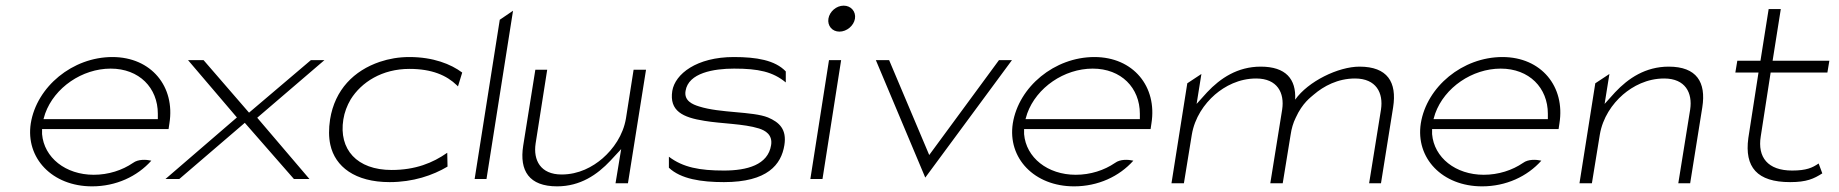

<svg xmlns="http://www.w3.org/2000/svg" viewBox="-20 -664 6513 680"><path d="M89 -227C70 -104 165 -4 306 -4C391 -4 466 -39 516 -95C498 -99 470 -101 451 -87C413 -61 364 -45 312 -45C212 -45 136 -106 129 -189V-207H577L580 -227C601 -357 516 -462 378 -462C237 -462 110 -357 89 -227ZM134 -242 140 -262C173 -354 271 -421 372 -421C473 -421 539 -353 539 -261V-242Z M566 -30H615L847 -229L1021 -30H1076L891 -247L1129 -451H1081L862 -265L701 -451H646L819 -248Z M1149 -241C1144 -208 1144 -178 1150 -151C1167 -74 1237 -19 1360 -19C1443 -19 1513 -43 1565 -74L1564 -123C1513 -87 1451 -62 1367 -62C1244 -62 1179 -135 1196 -241C1200 -266 1209 -290 1222 -312C1260 -373 1333 -420 1430 -420C1510 -420 1562 -397 1598 -362L1602 -358L1617 -407C1577 -437 1514 -462 1430 -462C1392 -462 1358 -456 1325 -445C1234 -414 1166 -347 1149 -241Z M1661 -30H1703L1797 -626L1750 -594Z M1833 -148C1819 -59 1854 -4 1953 -4C2035 -4 2095 -45 2142 -95L2180 -136L2160 -15H2204L2268 -417H2224L2197 -245C2187 -185 2152 -136 2114 -103C2079 -73 2030 -46 1969 -46C1894 -46 1868 -97 1877 -156L1918 -417H1876Z M2361 -342C2350 -271 2398 -248 2475 -236C2533 -226 2614 -226 2668 -209C2690 -202 2717 -187 2711 -150C2700 -80 2626 -60 2544 -60C2458 -60 2399 -71 2349 -109V-70C2391 -30 2464 -19 2544 -19C2698 -19 2747 -81 2758 -150C2767 -206 2740 -231 2700 -248C2645 -270 2531 -263 2456 -287C2433 -294 2402 -307 2408 -342C2418 -406 2508 -421 2580 -421C2666 -421 2717 -410 2763 -372V-411C2725 -451 2659 -462 2579 -462C2447 -462 2371 -402 2361 -342Z M2914 -598C2910 -573 2927 -552 2953 -552C2979 -552 3004 -573 3008 -598C3012 -623 2994 -644 2968 -644C2942 -644 2918 -623 2914 -598ZM2850 -30H2893L2959 -451H2916Z M3082 -451 3257 -35 3564 -451H3518L3271 -115L3129 -451Z M3567 -227C3548 -104 3643 -4 3784 -4C3869 -4 3944 -39 3994 -95C3976 -99 3948 -101 3929 -87C3891 -61 3842 -45 3790 -45C3690 -45 3614 -106 3607 -189V-207H4055L4058 -227C4079 -357 3994 -462 3856 -462C3715 -462 3588 -357 3567 -227ZM3612 -242 3618 -262C3651 -354 3749 -421 3850 -421C3951 -421 4017 -353 4017 -261V-242Z M4129 -15H4173L4201 -187C4211 -247 4245 -296 4283 -329C4318 -359 4368 -386 4429 -386C4504 -386 4530 -335 4521 -276L4479 -15H4523L4551 -187C4554 -208 4560 -229 4569 -247C4593 -300 4623 -320 4633 -329C4668 -359 4718 -386 4779 -386C4854 -386 4880 -335 4871 -276L4829 -15H4871L4914 -284C4928 -373 4894 -428 4795 -428C4720 -428 4613 -376 4567 -311C4571 -384 4534 -428 4445 -428C4363 -428 4302 -387 4255 -337L4218 -296L4235 -402L4185 -369Z M5012 -227C4993 -104 5088 -4 5229 -4C5314 -4 5389 -39 5439 -95C5421 -99 5393 -101 5374 -87C5336 -61 5287 -45 5235 -45C5135 -45 5059 -106 5052 -189V-207H5500L5503 -227C5524 -357 5439 -462 5301 -462C5160 -462 5033 -357 5012 -227ZM5057 -242 5063 -262C5096 -354 5194 -421 5295 -421C5396 -421 5462 -353 5462 -261V-242Z M5574 -15H5618L5646 -187C5656 -247 5690 -296 5728 -329C5763 -359 5813 -386 5874 -386C5949 -386 5975 -335 5966 -276L5924 -15H5966L6009 -284C6023 -373 5989 -428 5890 -428C5808 -428 5747 -387 5700 -337L5663 -296L5680 -402L5630 -369Z M6126 -407H6208L6172 -175C6158 -72 6203 -19 6320 -19C6379 -19 6404 -31 6434 -50L6421 -85C6399 -70 6378 -60 6327 -60C6241 -60 6204 -107 6216 -181L6251 -407H6452L6459 -449H6258L6287 -632H6244L6215 -449H6133Z"/></svg>

Font: Charger Sport
Style: HLExtObl
Weight: 100
Designer: Jasper
Foundry: Cannot Into Space Fonts
Version: Version 1.1